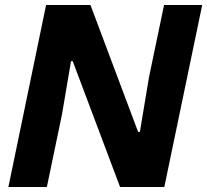

<svg xmlns="http://www.w3.org/2000/svg" viewBox="-20 -749 830 769"><path d="M13.6 0 164.6 -729H342.3L533.1 -220.9H540.3L576.7 -439.4L637.1 -729H789.9L638.1 0H460.9L271.3 -503.9H264.4L228.7 -293.1L167.7 0Z"/></svg>

Font: Mona Sans
Style: Italic
Weight: 200
Italic angle: -11.6951°
Designer: Deni Anggara
Foundry: GitHub
Version: Version 2.000